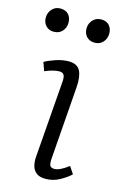

<svg xmlns="http://www.w3.org/2000/svg" viewBox="-136 -789 547 856"><g transform="rotate(15 137.0 -361.5)"><path d="M126 -423Q128 -445 122.5 -455Q117 -465 101 -465Q75 -465 35 -448L21 -487Q39 -498 70.5 -508.5Q102 -519 129 -519Q170 -519 183.5 -492Q197 -465 193 -415L168 -83Q166 -59 170.5 -49Q175 -39 191 -39Q216 -39 256 -70L278 -37Q260 -20 230 -3Q200 14 164 14Q136 14 121 1.5Q106 -11 101.5 -31Q97 -51 99 -72ZM-20 -681Q-20 -704 -5 -720.5Q10 -737 33 -737Q58 -737 71 -722.5Q84 -708 84 -685Q84 -662 69.5 -645.5Q55 -629 30 -629Q8 -629 -6 -643.5Q-20 -658 -20 -681ZM168 -681Q168 -704 183 -720.5Q198 -737 222 -737Q246 -737 259 -722.5Q272 -708 272 -685Q272 -662 257.5 -645.5Q243 -629 219 -629Q196 -629 182 -643.5Q168 -658 168 -681Z"/></g></svg>

Font: Literata 12pt Light
Style: Italic
Weight: 300
Italic angle: -2°
Designer: Latin by Veronika Burian and Jose Scaglione. Greek by Irene Vlachou. Cyrillic by Vera Evstafieva
Foundry: TypeTogether
Version: Version 3.002